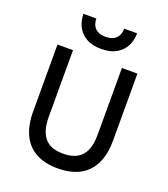

<svg xmlns="http://www.w3.org/2000/svg" viewBox="-166 -1047 1028 1175"><g transform="rotate(20 348.0 -459.5)"><path d="M348 12Q261.5 12 203.8 -20.2Q146 -52.5 117 -114.2Q88 -176 88 -264.5V-700H189V-264.5Q189 -177 226.5 -130.5Q264 -84 348 -84Q401.5 -84 437 -103.5Q472.5 -123 490 -162.8Q507.5 -202.5 507.5 -264.5V-700H608.5V-264.5Q608.5 -194.5 590.8 -142.5Q573 -90.5 539.2 -56Q505.5 -21.5 457 -4.8Q408.5 12 348 12ZM347 -766Q288 -766 249.5 -788.5Q211 -811 192 -848.5Q173 -886 173 -931H257Q257 -906 266.5 -886.5Q276 -867 296 -856Q316 -845 347 -845Q378.5 -845 398.8 -856Q419 -867 428.8 -886.5Q438.5 -906 438.5 -931H522.5Q522.5 -886 503.5 -848.5Q484.5 -811 445.5 -788.5Q406.5 -766 347 -766Z"/></g></svg>

Font: Overpass Medium
Style: Regular
Weight: 500
Designer: Delve Withrington, Dave Bailey, Thomas Jockin
Foundry: Delve Fonts LLC
Version: Version 4.000